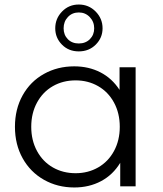

<svg xmlns="http://www.w3.org/2000/svg" viewBox="-20 -823 718 848"><path d="M579 -526V0H511V-104Q479 -51 426.5 -23Q374 5 308 5Q234 5 174 -29Q114 -63 80 -124Q46 -185 46 -263Q46 -341 80 -402Q114 -463 174 -496.5Q234 -530 308 -530Q372 -530 423.5 -503.5Q475 -477 508 -426V-526ZM509 -263Q509 -323 483.5 -370Q458 -417 413.5 -442.5Q369 -468 314 -468Q258 -468 213.5 -442.5Q169 -417 143.5 -370Q118 -323 118 -263Q118 -203 143.5 -156Q169 -109 213.5 -83.5Q258 -58 314 -58Q369 -58 413.5 -83.5Q458 -109 483.5 -156Q509 -203 509 -263ZM224 -698Q224 -741 254 -772Q284 -803 328 -803Q372 -803 402.5 -772Q433 -741 433 -698Q433 -656 403 -626Q373 -596 328 -596Q283 -596 253.5 -626Q224 -656 224 -698ZM396 -698Q396 -727 376.5 -747.5Q357 -768 328 -768Q299 -768 280 -748Q261 -728 261 -698Q261 -669 279.5 -650Q298 -631 328 -631Q358 -631 377 -650Q396 -669 396 -698Z"/></svg>

Font: CMG Sans
Style: Regular
Weight: 400
Designer: Julieta Ulanovsky
Foundry: Julieta Ulanovsky
Version: Version 7.200